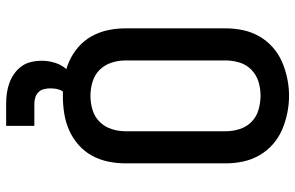

<svg xmlns="http://www.w3.org/2000/svg" viewBox="-192 -594 983 640"><g transform="rotate(90 300.0 -274.5)"><path d="M300 8Q271 8 242 3.5Q213 -1 186.5 -12.5Q160 -24 137.5 -43.5Q115 -63 101 -88.5Q87 -114 81 -142.5Q75 -171 75 -200V-535Q75 -564 81 -592.5Q87 -621 101.5 -646.5Q116 -672 138 -691.5Q160 -711 186.5 -722.5Q213 -734 242 -740Q271 -746 300 -746Q329 -746 358 -740Q387 -734 413.5 -722.5Q440 -711 462 -691.5Q484 -672 498.5 -646.5Q513 -621 519 -592.5Q525 -564 525 -535V-200Q525 -171 519 -142.5Q513 -114 499 -88.5Q485 -63 462.5 -43.5Q440 -24 413.5 -12.5Q387 -1 358 3.5Q329 8 300 8ZM300 -84Q324 -84 347 -91Q370 -98 386.5 -114.5Q403 -131 410.5 -154Q418 -177 418 -200V-535Q418 -559 410.5 -582Q403 -605 386 -621.5Q369 -638 345.5 -644.5Q322 -651 299 -651Q275 -651 252.5 -644Q230 -637 213 -620.5Q196 -604 189 -581Q182 -558 182 -535V-200Q182 -177 189.5 -154Q197 -131 213.5 -114.5Q230 -98 253 -91Q276 -84 300 -84ZM400 197H325Q307 197 290 194.5Q273 192 256.5 186Q240 180 225.5 169.5Q211 159 201 145Q191 131 187 113.5Q183 96 183 78Q183 55 190.5 32Q198 9 214.5 -7.5Q231 -24 254 -30.5Q277 -37 300 -37V0Q292 0 287 6Q282 12 279.5 19.5Q277 27 276 34.5Q275 42 275 49Q275 60 277.5 70.5Q280 81 287 88.5Q294 96 304.5 99.5Q315 103 325 103H400Z"/></g></svg>

Font: Iosevka Custom SmBdEx
Style: Regular
Weight: 600
Width: 7
Monospace: yes
Designer: Belleve Invis
Foundry: Belleve Invis
Version: Version 11.2.4; ttfautohint (v1.8.4)